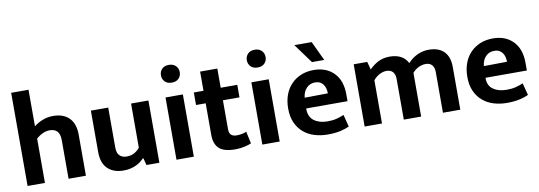

<svg xmlns="http://www.w3.org/2000/svg" viewBox="-56 -1076 4070 1449"><g transform="rotate(-10 1979.0 -352.0)"><path d="M195 0H62V-714H195V-434Q224 -457 261.5 -472Q299 -487 343 -487Q385 -487 416.5 -474.5Q448 -462 468.5 -439.5Q489 -417 499 -385.5Q509 -354 509 -317V0H376V-294Q376 -343 356 -364Q336 -385 298 -385Q272 -385 244.5 -372.5Q217 -360 195 -339Z M939 -477H1072V0H973L959 -54H955Q944 -43 929.5 -31.5Q915 -20 895.5 -10.5Q876 -1 851.5 5Q827 11 797 11Q720 11 675.5 -32Q631 -75 631 -159V-477H764V-170Q764 -127 784.5 -108Q805 -89 837 -89Q873 -89 898.5 -104Q924 -119 939 -139Z M1203 0V-477H1336V0ZM1270 -579Q1236 -579 1217 -598.5Q1198 -618 1198 -647Q1198 -676 1217 -695.5Q1236 -715 1270 -715Q1303 -715 1322.5 -695.5Q1342 -676 1342 -647Q1342 -618 1323 -598.5Q1304 -579 1270 -579Z M1753 -381H1626V-161Q1626 -127 1641.5 -114.5Q1657 -102 1683 -102Q1703 -102 1724 -106Q1745 -110 1758 -117L1778 -24Q1761 -16 1727 -8Q1693 0 1655 0Q1568 0 1531 -34.5Q1494 -69 1494 -138V-381H1420V-477H1494V-624H1626V-477H1753Z M1861 0V-477H1994V0ZM1928 -579Q1894 -579 1875 -598.5Q1856 -618 1856 -647Q1856 -676 1875 -695.5Q1894 -715 1928 -715Q1961 -715 1980.5 -695.5Q2000 -676 2000 -647Q2000 -618 1981 -598.5Q1962 -579 1928 -579Z M2551 -211H2234V-207Q2234 -146 2274 -116.5Q2314 -87 2377 -87Q2417 -87 2447.5 -95Q2478 -103 2503 -114L2527 -21Q2500 -8 2459 1.5Q2418 11 2362 11Q2308 11 2260.5 -3.5Q2213 -18 2177.5 -48Q2142 -78 2121 -124Q2100 -170 2100 -234Q2100 -291 2117 -337.5Q2134 -384 2165.5 -417Q2197 -450 2241 -468.5Q2285 -487 2339 -487Q2436 -487 2493.5 -428Q2551 -369 2551 -263ZM2415 -295Q2415 -314 2410.5 -332Q2406 -350 2396 -363.5Q2386 -377 2371 -385Q2356 -393 2334 -393Q2294 -393 2268 -366Q2242 -339 2237 -293ZM2229 -697H2362L2432 -548H2338Z M2778 0H2645V-477H2749L2765 -416Q2797 -449 2835 -468Q2873 -487 2921 -487Q3023 -487 3060 -413Q3092 -448 3133 -467.5Q3174 -487 3221 -487Q3297 -487 3337.5 -446Q3378 -405 3378 -327V0H3245V-312Q3245 -346 3228.5 -365.5Q3212 -385 3180 -385Q3153 -385 3125.5 -372Q3098 -359 3078 -335V0H2945V-312Q2945 -346 2928.5 -365.5Q2912 -385 2880 -385Q2853 -385 2825.5 -370.5Q2798 -356 2778 -331Z M3924 -204H3607V-200Q3607 -143 3647 -115Q3687 -87 3750 -87Q3790 -87 3820.5 -95Q3851 -103 3876 -114L3900 -21Q3873 -8 3832 1.5Q3791 11 3735 11Q3681 11 3633.5 -3.5Q3586 -18 3550.5 -48Q3515 -78 3494 -124Q3473 -170 3473 -234Q3473 -291 3490 -337.5Q3507 -384 3538.5 -417Q3570 -450 3614 -468.5Q3658 -487 3712 -487Q3809 -487 3866.5 -428Q3924 -369 3924 -263ZM3788 -295Q3788 -314 3783.5 -332Q3779 -350 3769 -363.5Q3759 -377 3744 -385Q3729 -393 3707 -393Q3667 -393 3641 -366Q3615 -339 3610 -293Z"/></g></svg>

Font: Mukta Malar
Style: Bold
Weight: 700
Designer: Aadarsh Rajan, Girish Dalvi, Yashodeep Gholap
Foundry: Ek Type
Version: Version 2.538;PS 1.000;hotconv 16.6.51;makeotf.lib2.5.65220;